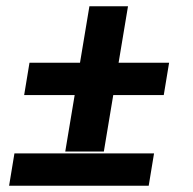

<svg xmlns="http://www.w3.org/2000/svg" viewBox="-20 -592 616 612"><path d="M188 -109H311L341 -289H502L519 -392H358L388 -572H265L235 -392H74L57 -289H218ZM9 0H454L471 -103H26Z"/></svg>

Font: Iosevka Sparkle
Style: Bold Italic
Weight: 700
Italic angle: -9°
Designer: Belleve Invis
Foundry: Belleve Invis
Version: Version 4.5.0; ttfautohint (v1.8.3)